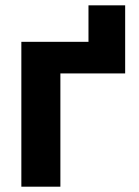

<svg xmlns="http://www.w3.org/2000/svg" viewBox="-20 -703 523 723"><path d="M451.3 -426.5H207.4V0H60.4V-545.5H313.2V-682.9H451.3Z"/></svg>

Font: Cannonade
Style: Bold
Weight: 700
Designer: Rasmus Andersson
Foundry: rsms
Version: Version 3.012;git-f93a4a705